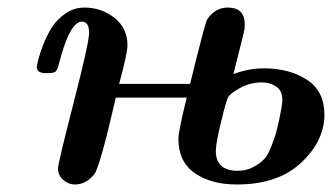

<svg xmlns="http://www.w3.org/2000/svg" viewBox="-20 -475 875 506"><path d="M77.1 -298.8Q77.1 -301.8 80.6 -316.4Q84 -331.1 93 -355Q102.1 -378.9 115.5 -400.9Q128.9 -422.9 151.9 -439Q174.8 -455.1 202.1 -455.1Q247.1 -455.1 281.5 -428Q315.9 -400.9 315.9 -356Q315.9 -334 293.9 -253.9H481Q520 -413.1 525.9 -423.8Q527.8 -426.8 532.2 -432.1Q552.2 -455.1 580.1 -455.1Q625 -455.1 625 -411.1Q625 -397.9 623 -391.1L595.2 -279.8Q635.3 -294.9 675.8 -294.9Q742.7 -294.9 788.8 -264.9Q835 -234.9 835 -172.9Q835 -104 773.9 -46.4Q712.9 11.2 604 11.2Q536.1 11.2 493.2 -18.8Q450.2 -48.8 450.2 -108.9Q450.2 -129.9 472.2 -217.8H285.2Q243.2 -33.7 228 -15.1Q207 10.7 178.2 11.2Q160.2 11.2 146.5 -1Q132.8 -13.2 132.8 -30.8Q132.8 -43.9 173.8 -203.4Q214.8 -362.8 214.8 -388.2Q214.8 -418 195.8 -418Q163.6 -418 134.8 -305.2Q130.9 -289.1 125.5 -285.6Q120.1 -282.2 102.1 -282.2Q77.1 -281.7 77.1 -298.8ZM548.8 -77.1Q548.8 -25.4 606 -24.9Q629.9 -24.9 647.9 -34.9Q666 -44.9 676 -55.4Q686 -65.9 695.6 -90.6Q705.1 -115.2 707.5 -125Q710 -134.8 716.8 -164.1Q723.6 -196.3 724.1 -211.9Q724.1 -235.8 708 -246.8Q691.9 -257.8 670.9 -257.8Q641.1 -257.8 616 -244.9Q590.8 -231.9 582 -220.2Q577.1 -213.4 563 -155.3Q548.8 -97.2 548.8 -77.1Z"/></svg>

Font: CMU Serif
Style: BoldItalic
Weight: 700
Italic angle: -14.04°
Version: Version 0.7.0